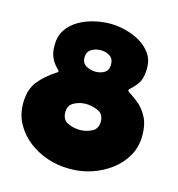

<svg xmlns="http://www.w3.org/2000/svg" viewBox="-93 -676 711 765"><g transform="rotate(15 262.0 -293.5)"><path d="M15.6 -197.3Q15.6 -254.4 42.7 -288.6Q69.8 -322.8 115.2 -351.6Q119.1 -354.5 119.1 -356.9Q119.1 -359.9 108.4 -369.9Q97.7 -379.9 87.2 -400.1Q76.7 -420.4 76.7 -453.6Q76.7 -491.2 94.5 -517.8Q112.3 -544.4 141.4 -561.3Q170.4 -578.1 204.3 -585.9Q238.3 -593.8 270 -593.8Q298.8 -593.8 331.3 -585.9Q363.8 -578.1 392.3 -561.8Q420.9 -545.4 438.7 -520.3Q456.5 -495.1 456.5 -460.9Q456.5 -425.8 446.3 -405.3Q436 -384.8 410.2 -361.8Q407.2 -358.9 406.7 -356.4Q408.2 -351.1 423.6 -341.8Q439 -332.5 458.5 -315.4Q478 -298.3 492.9 -269.5Q507.8 -240.7 507.8 -196.3Q507.8 -149.4 486.6 -111.8Q465.3 -74.2 430.2 -47.9Q395 -21.5 352.3 -7.3Q309.6 6.8 267.1 6.8H256.3Q213.4 6.8 170.7 -7.3Q127.9 -21.5 93 -48.1Q58.1 -74.7 36.9 -112.5Q15.6 -150.4 15.6 -197.3ZM204.6 -437.5Q204.6 -413.6 222.7 -403.6Q240.7 -393.6 261.2 -393.6Q282.7 -393.6 298.3 -403.6Q314 -413.6 314 -437.5Q314 -460.9 297.6 -471.4Q281.2 -481.9 259.8 -481.9Q239.3 -481.9 221.9 -471.4Q204.6 -460.9 204.6 -437.5ZM187 -207Q187 -175.8 210.7 -164.6Q234.4 -153.3 261.2 -153.3Q286.6 -153.3 310.1 -165Q333.5 -176.8 333.5 -207Q333.5 -238.3 308.3 -249Q283.2 -259.8 257.3 -259.8Q232.9 -259.8 210 -247.8Q187 -235.8 187 -207Z"/></g></svg>

Font: Belanosima
Style: Bold
Weight: 700
Designer: The DocRepair Project, Santiago Orozco
Foundry: Google
Version: Version 2.000